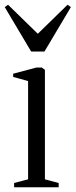

<svg xmlns="http://www.w3.org/2000/svg" viewBox="-33 -790 319 810"><path d="M26.5 0V-18L85.5 -33.5V-448L22.5 -465.5V-479L120.5 -505H143.5L156.5 -495.5V-33.5L214.5 -18V0ZM98.5 -572.5 -13 -760 1 -770 126.5 -647.5 252 -770 266 -760 154.5 -572.5Z"/></svg>

Font: Merriweather 144pt Light
Style: Regular
Weight: 300
Version: Version 2.100